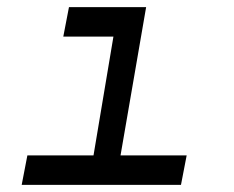

<svg xmlns="http://www.w3.org/2000/svg" viewBox="-20 -520 658 540"><path d="M41 0 57 -83H243L299 -417H158L174 -500H391L319 -83H505L489 0Z"/></svg>

Font: Hermit LightItalic
Style: Regular
Weight: 300
Italic angle: -10°
Designer: Pablo Caro
Version: Version 2.000;PS 002.000;hotconv 1.0.88;makeotf.lib2.5.64775